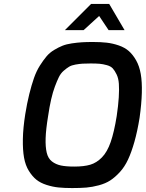

<svg xmlns="http://www.w3.org/2000/svg" viewBox="-20 -950 740 974"><path d="M309 -797 442 -930H534L612 -797H531L483 -869L404 -797ZM108 -370Q117 -426 128.5 -472.5Q140 -519 152.5 -554.5Q165 -590 182.5 -617.5Q200 -645 216 -664Q232 -683 254.5 -696.5Q277 -710 297 -718Q317 -726 344.5 -730Q372 -734 395 -735.5Q418 -737 451 -737Q491 -737 521.5 -733.5Q552 -730 582.5 -719.5Q613 -709 633.5 -691Q654 -673 670.5 -644Q687 -615 694 -575Q701 -535 699.5 -479Q698 -423 688 -352Q677 -284 662 -231Q647 -178 629.5 -140.5Q612 -103 587.5 -76.5Q563 -50 539 -34.5Q515 -19 481.5 -10Q448 -1 418 1.5Q388 4 346 4Q307 4 277 1Q247 -2 216 -12Q185 -22 164.5 -38.5Q144 -55 126.5 -83Q109 -111 102 -150Q95 -189 96 -244.5Q97 -300 108 -370ZM224 -361Q213 -294 211.5 -249.5Q210 -205 217 -175.5Q224 -146 243.5 -131Q263 -116 289 -110.5Q315 -105 357 -105Q406 -105 438 -114.5Q470 -124 497 -151.5Q524 -179 541.5 -229.5Q559 -280 572 -361Q580 -415 582.5 -456Q585 -497 583 -525Q581 -553 571.5 -572.5Q562 -592 552 -603Q542 -614 522 -619.5Q502 -625 485 -626.5Q468 -628 440 -628Q414 -628 398.5 -627Q383 -626 363 -622.5Q343 -619 330.5 -611.5Q318 -604 303 -591Q288 -578 278.5 -558.5Q269 -539 258.5 -511Q248 -483 239.5 -446Q231 -409 224 -361Z"/></svg>

Font: Exo
Style: DemiBoldItalic
Weight: 600
Designer: Natanael Gama
Version: Version 1